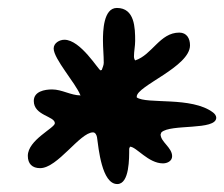

<svg xmlns="http://www.w3.org/2000/svg" viewBox="-20 -630 564 483"><path d="M274 -610C240 -610 239 -551 239 -528C239 -509 241 -491 241 -472C241 -466 238 -460 236 -454C235 -454 234 -453 233 -453C228 -453 183 -530 142 -530C130 -530 115 -522 115 -508C115 -482 170 -421 182 -391L183 -390C158 -390 136 -405 111 -405C92 -405 65 -400 65 -376C65 -339 118 -338 118 -320C118 -308 50 -278 50 -238C50 -218 61 -207 81 -207C125 -207 181 -297 214 -297C220 -297 223 -290 224 -285C228 -257 236 -167 275 -167C306 -167 305 -233 305 -256L307 -261C323 -261 353 -219 390 -219C401 -219 413 -225 413 -237C413 -259 384 -273 384 -292L386 -297C409 -319 524 -301 524 -334C524 -339 520 -344 516 -347C462 -388 349 -367 324 -385V-387C324 -414 458 -462 458 -516C458 -533 450 -548 431 -548C382 -548 363 -492 320 -478C318 -481 317 -484 317 -488C317 -501 320 -514 320 -527C320 -560 319 -610 274 -610Z"/></svg>

Font: ChillLongCangKaiShu Medium
Style: Regular
Weight: 500
Version: Version 3.500;Glyphs 3.1.1 (3135)